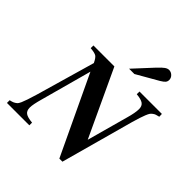

<svg xmlns="http://www.w3.org/2000/svg" viewBox="-238 -1066 1249 1249"><g transform="rotate(45 386.5 -441.5)"><path d="M335 -662.1 549.8 -202.1 627.9 -485.8Q645 -545.4 645 -579.1Q645 -607.4 627.2 -620.4Q609.4 -633.3 565.9 -637.2V-662.1H772L772.9 -637.2Q756.8 -633.3 748.3 -630.6Q739.7 -627.9 730 -620.6Q720.2 -613.3 715.1 -605.7Q710 -598.1 702.4 -579.6Q694.8 -561 688.7 -541.5Q682.6 -522 671.9 -485.8L534.2 15.1H505.9L249 -527.8L152.8 -175.8Q134.8 -112.3 134.8 -84Q134.8 -54.7 152.6 -41.7Q170.4 -28.8 214.8 -24.9V0H8.8V-24.9Q26.9 -28.8 36.6 -33.2Q46.4 -37.6 55.7 -45.2Q64.9 -52.7 72.5 -71Q80.1 -89.4 87.6 -111.1Q95.2 -132.8 107.9 -175.8L225.1 -583Q210 -615.2 196.3 -624.5Q182.6 -633.8 142.1 -637.2V-662.1ZM461.9 -719.2H413.1L533.2 -849.1Q559.6 -877 574.5 -887.5Q589.4 -897.9 603 -897.9Q621.6 -897.9 635.7 -884.3Q649.9 -870.6 649.9 -852.1Q649.9 -837.9 641.8 -828.1Q633.8 -818.4 611.8 -805.2Z"/></g></svg>

Font: Accordance
Style: Bold-Italic
Weight: 700
Italic angle: -11°
Version: Version 1.2 (build January 31, 2020) Miklal Software Solutio